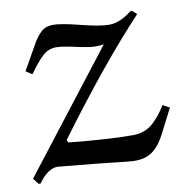

<svg xmlns="http://www.w3.org/2000/svg" viewBox="-110 -522 591 609"><g transform="rotate(-10 185.5 -217.5)"><path d="M348.1 -461.9H354L368.2 -449.2Q242.7 -316.4 78.1 -94.2L83 -85.9Q210.4 -73.2 288.1 -73.2Q308.6 -73.2 325.4 -79.6Q342.3 -85.9 356 -99.1Q369.6 -112.3 377.9 -123Q386.2 -133.8 397 -150.9L418.9 -139.2L377.9 -59.1Q361.3 -26.4 338.6 -9Q315.9 8.3 280.8 7.8Q275.9 8.3 253.9 6.1Q231.9 3.9 200 0.2Q168 -3.4 151.9 -4.9L35.2 -16.1Q3.4 -16.1 -26.9 26.9H-33.2L-47.9 7.8L247.1 -373Q237.3 -371.1 216.8 -371.1Q200.7 -371.1 158.2 -380.6Q115.7 -390.1 97.2 -390.1Q71.8 -390.1 53.7 -373.8Q35.6 -357.4 7.8 -318.8L-12.2 -332L38.1 -420.9Q53.7 -444.3 66.4 -453.1Q79.1 -461.9 100.1 -461.9Q125 -461.9 185.5 -446.5Q246.1 -431.2 274.9 -431.2Q310.5 -431.2 348.1 -461.9Z"/></g></svg>

Font: Aref Ruqaa
Style: Regular
Weight: 400
Designer: Abdoulla Aref
Version: Version 0.7